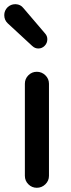

<svg xmlns="http://www.w3.org/2000/svg" viewBox="-29 -890 335 910"><path d="M88.9 -56.6V-493.2Q88.9 -516.6 105.5 -533.2Q122.1 -549.8 145.5 -549.8Q168.9 -549.8 186 -533.2Q203.1 -516.6 203.1 -493.2V-56.6Q203.1 -33.2 186 -16.6Q168.9 0 145.5 0Q122.1 0 105.5 -16.6Q88.9 -33.2 88.9 -56.6ZM182.6 -672.9Q169.9 -660.2 153.3 -660.2Q153.3 -660.2 152.3 -660.2Q136.7 -660.2 124 -671.9L7.8 -779.3Q-8.8 -794.9 -8.8 -818.4Q-8.8 -839.8 6.8 -855.5Q22.5 -870.1 43 -870.1Q43.9 -870.1 45.9 -870.1Q68.4 -869.1 82 -851.6L184.6 -731.4Q195.3 -719.7 195.3 -704.1Q195.3 -685.5 182.6 -672.9Z"/></svg>

Font: Gen Jyuu GothicX Medium
Style: Regular
Weight: 500
Designer: Ryoko NISHIZUKA (kana &amp; ideographs); Paul D. Hunt (Latin, Greek &amp; Cyrillic); Wenlong ZHANG (bopomofo); Sandoll C
Version: Version 1.058.20140828